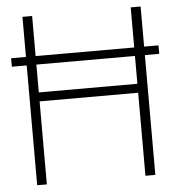

<svg xmlns="http://www.w3.org/2000/svg" viewBox="-52 -737 749 811"><g transform="rotate(-5 323.0 -332.0)"><path d="M73 -519V-689H114V-519H532V-689H574V-519H635V-483H574V25H532V-327H114V25H73V-483H10V-519ZM532 -483H114V-365H532Z"/></g></svg>

Font: Gmarket Sans TTF Light
Style: Regular
Weight: 300
Designer: Creative Director : Sungho Lee; Art Director : Kiwoong Choi; Project Manager : Sori Yang, Jongwook Yoon; Font Designer :
Foundry: Sandoll Inc.
Version: Version 1.000;hotconv 1.0.109;makeotfexe 2.5.65596